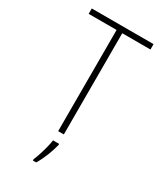

<svg xmlns="http://www.w3.org/2000/svg" viewBox="-228 -804 955 1114"><g transform="rotate(30 250.0 -246.5)"><path d="M230 0H268V-678H457V-714H43V-678H230ZM188 212V221H210C238 176 260 117 272 69V61H231C226 103 203 179 188 212Z"/></g></svg>

Font: Noto Sans Mono ExtraCondensed ExtraLight
Style: Regular
Weight: 200
Width: 2
Designer: Monotype Design Team
Foundry: Monotype Imaging Inc.
Version: Version 2.014